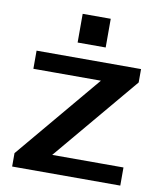

<svg xmlns="http://www.w3.org/2000/svg" viewBox="-83 -809 735 876"><g transform="rotate(10 284.0 -371.0)"><path d="M33 -62 400 -499 413 -456H51V-540H535V-478L166 -39L154 -84H534V0H33ZM359 -742V-609H229V-742Z"/></g></svg>

Font: Pathway Extreme 72pt SemiBold
Style: Regular
Weight: 600
Designer: Eduardo Rodriguez Tunni
Foundry: Eduardo Rodriguez Tunni
Version: Version 1.001;gftools[0.9.26]